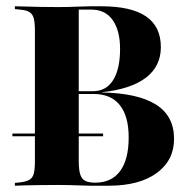

<svg xmlns="http://www.w3.org/2000/svg" viewBox="-20 -591 596 611"><path d="M19.4 -157.3V-166.1H308.1V-157.3ZM267.7 0Q252.4 0 225.4 -1.2Q198.4 -2.4 164.5 -2.4Q135.5 -2.4 109.3 -2Q83.1 -1.6 62.1 -1.2Q41.1 -0.8 27.4 0V-8.9L42.7 -10.5Q63.7 -12.9 73.8 -19Q83.9 -25 87.5 -38.7Q91.1 -52.4 91.1 -78.2V-492.7Q91.1 -518.5 87.5 -532.3Q83.9 -546 73.8 -552.4Q63.7 -558.9 42.7 -560.5L27.4 -562.1V-571Q41.1 -571 62.1 -570.2Q83.1 -569.4 109.3 -569Q135.5 -568.5 164.5 -568.5Q198.4 -568.5 225.4 -569.8Q252.4 -571 267.7 -571H303.2Q397.6 -571 444.8 -538.7Q491.9 -506.5 491.9 -441.1Q491.9 -379.8 444 -343.5Q396 -307.3 304.8 -297.6V-296.8Q419.4 -294.4 476.6 -258.1Q533.9 -221.8 533.9 -149.2Q533.9 -80.6 478.6 -40.3Q423.4 0 325.8 0ZM283.1 -9.7Q334.7 -9.7 362.1 -46.4Q389.5 -83.1 389.5 -154Q389.5 -221 361.3 -256.5Q333.1 -291.9 278.2 -291.9H191.9V-300.8H275.8Q317.7 -300.8 339.9 -335.9Q362.1 -371 362.1 -435.5Q362.1 -493.5 338.7 -527Q315.3 -560.5 270.2 -560.5H230.6V-78.2Q230.6 -51.6 235.1 -36.7Q239.5 -21.8 250.8 -15.7Q262.1 -9.7 283.1 -9.7Z"/></svg>

Font: Playfair 144pt SemiCondensed ExtraBold
Style: Regular
Weight: 800
Width: 4
Designer: Claus Eggers Sørensen
Foundry: Claus Eggers Sørensen
Version: Version 2.203